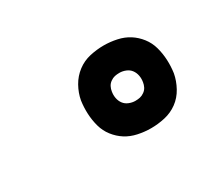

<svg xmlns="http://www.w3.org/2000/svg" viewBox="-60 -922 621 535"><g transform="rotate(-30 250.0 -654.0)"><path d="M302 -521Q281 -521 260 -525.5Q239 -530 222.5 -540.5Q206 -551 193.5 -567Q181 -583 175.5 -603Q170 -623 169 -644Q168 -665 171 -686Q175 -708 186.5 -728.5Q198 -749 216.5 -763Q235 -777 257.5 -782Q280 -787 302 -787Q323 -787 344 -782.5Q365 -778 381.5 -767.5Q398 -757 410.5 -741Q423 -725 428.5 -705Q434 -685 435 -664Q436 -643 433 -622Q429 -600 417.5 -579Q406 -558 387.5 -544.5Q369 -531 346.5 -526Q324 -521 302 -521ZM302 -609Q310 -609 317 -610.5Q324 -612 331 -617Q338 -622 341.5 -629Q345 -636 346 -643Q348 -654 346 -664.5Q344 -675 338 -683Q332 -691 322 -695Q312 -699 302 -699Q294 -699 287 -697.5Q280 -696 273 -691Q266 -686 262.5 -679Q259 -672 258 -665Q256 -654 258 -643.5Q260 -633 266 -625Q272 -617 282 -613Q292 -609 302 -609Z"/></g></svg>

Font: Iosevka Heavy
Style: Italic
Weight: 900
Italic angle: -9°
Monospace: yes
Designer: Belleve Invis
Foundry: Belleve Invis
Version: Version 32.5.0; ttfautohint (v1.8.4)